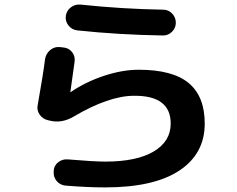

<svg xmlns="http://www.w3.org/2000/svg" viewBox="-20 -773 1040 843"><path d="M191.4 -245.1Q168 -250 154.3 -269.5Q140.6 -289.1 145.5 -311.5Q169.9 -449.2 177.7 -512.7Q181.6 -537.1 199.7 -552.7Q217.8 -568.4 242.2 -566.4L258.8 -564.5Q282.2 -562.5 296.4 -544.4Q310.5 -526.4 307.6 -502.9Q294.9 -408.2 289.1 -370.1V-368.2H290L291 -369.1Q357.4 -414.1 437.5 -440.4Q517.6 -466.8 588.9 -466.8Q738.3 -466.8 808.6 -408.2Q878.9 -349.6 878.9 -230.5Q878.9 -97.7 767.1 -23.9Q655.3 49.8 442.4 49.8Q363.3 49.8 268.6 42Q244.1 40 229 22Q213.9 3.9 215.8 -19.5V-22.5Q216.8 -45.9 235.4 -60.5Q253.9 -75.2 277.3 -73.2Q392.6 -63.5 442.4 -63.5Q580.1 -63.5 654.8 -107.9Q729.5 -152.3 729.5 -230.5Q729.5 -353.5 569.3 -352.5Q458 -352.5 302.7 -260.7Q251 -230.5 199.2 -243.2ZM333 -752.9Q517.6 -733.4 696.3 -730.5Q719.7 -730.5 735.8 -713.4Q752 -696.3 752 -673.3Q752 -650.4 735.4 -633.8Q718.8 -617.2 696.3 -617.2Q502.9 -620.1 319.3 -639.6Q294.9 -642.6 280.3 -661.6Q265.6 -680.7 269 -703.6Q272.5 -726.6 291 -740.7Q309.6 -754.9 333 -752.9Z"/></svg>

Font: Rounded Mgen+ 1m bold
Style: Bold
Weight: 700
Designer: [Source Han Sans]
Ryoko NISHIZUKA  (kana & ideographs); Paul D. Hunt (Latin, Greek & Cyrillic); Wenlong ZHANG  (bopomofo
Version: Version 1.059.20150602